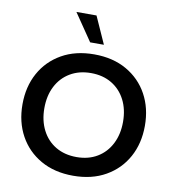

<svg xmlns="http://www.w3.org/2000/svg" viewBox="-96 -978 971 1072"><g transform="rotate(10 390.0 -442.0)"><path d="M390 10Q284 10 206 -34.5Q128 -79 85.5 -156.5Q43 -234 43 -334Q43 -434 85.5 -511.5Q128 -589 206 -633.5Q284 -678 390 -678Q496 -678 574 -633.5Q652 -589 694.5 -511.5Q737 -434 737 -334Q737 -234 694.5 -156.5Q652 -79 574 -34.5Q496 10 390 10ZM391 -96Q458 -96 508 -126Q558 -156 585.5 -210Q613 -264 613 -334Q613 -405 585.5 -458.5Q558 -512 508 -542Q458 -572 390 -572Q323 -572 272.5 -542Q222 -512 194.5 -458.5Q167 -405 167 -334Q167 -264 194.5 -210Q222 -156 272.5 -126Q323 -96 391 -96ZM355 -740 250 -894H364L433 -740Z"/></g></svg>

Font: Gantari SemiBold
Style: Regular
Weight: 600
Designer: Anugrah Pasau
Foundry: Lafontype
Version: Version 1.000; ttfautohint (v1.8.3)